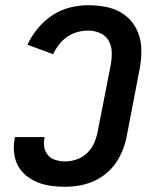

<svg xmlns="http://www.w3.org/2000/svg" viewBox="-20 -702 590 734"><path d="M229 12Q202 12 175.5 8.5Q149 5 125 -4.5Q101 -14 81 -30Q61 -46 49 -68Q37 -90 34 -117Q31 -144 36 -171L37 -178H150V-174Q146 -156 149.5 -138Q153 -120 164.5 -107.5Q176 -95 193.5 -90Q211 -85 229 -85Q251 -85 273 -92.5Q295 -100 312.5 -116.5Q330 -133 339.5 -154.5Q349 -176 353 -197L404 -457Q408 -481 407 -505Q406 -529 394.5 -548Q383 -567 362 -576Q341 -585 317 -585Q297 -585 276 -579.5Q255 -574 237 -561.5Q219 -549 205.5 -531.5Q192 -514 183 -495L85 -531Q100 -564 124.5 -593.5Q149 -623 180 -643.5Q211 -664 246.5 -673Q282 -682 316 -682Q349 -682 380.5 -676.5Q412 -671 438.5 -656.5Q465 -642 484 -618.5Q503 -595 512 -565.5Q521 -536 520.5 -503.5Q520 -471 514 -439L464 -179Q459 -153 448.5 -127Q438 -101 422 -78Q406 -55 383.5 -37Q361 -19 335 -8Q309 3 282 7.5Q255 12 229 12Z"/></svg>

Font: Lode Term
Style: Bold Italic
Weight: 700
Italic angle: -11°
Monospace: yes
Designer: Belleve Invis
Foundry: Belleve Invis
Version: Version 29.2.0